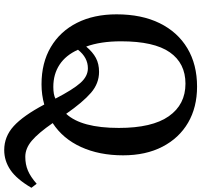

<svg xmlns="http://www.w3.org/2000/svg" viewBox="-42 -722 955 911"><g transform="rotate(90 435.5 -266.5)"><path d="M692 191Q628 191 578.5 146Q529 101 476 1Q430 14 380 14Q278 14 203.5 -30Q129 -74 88.5 -154Q48 -234 48 -342Q48 -461 90 -546.5Q132 -632 209 -678Q286 -724 391 -724Q489 -724 562 -681.5Q635 -639 676 -560Q717 -481 717 -373Q717 -260 677.5 -173.5Q638 -87 564 -39Q611 29 647.5 60Q684 91 724 91Q760 91 789.5 78.5Q819 66 852 37L871 62Q830 132 786.5 161.5Q743 191 692 191ZM520 -103Q587 -175 587 -353Q587 -511 531.5 -590Q476 -669 377 -669Q280 -669 228 -594.5Q176 -520 176 -363Q176 -266 201 -198Q227 -229 255 -244Q283 -259 321 -259Q376 -259 420.5 -220.5Q465 -182 520 -103ZM392 -42Q429 -42 448 -52Q405 -135 373.5 -170.5Q342 -206 304 -206Q253 -206 216 -159Q242 -101 287 -71.5Q332 -42 392 -42Z"/></g></svg>

Font: Literata 36pt Medium
Style: Regular
Weight: 500
Designer: Latin by Veronika Burian and Jose Scaglione. Greek by Irene Vlachou. Cyrillic by Vera Evstafieva.
Foundry: TypeTogether
Version: Version 3.002